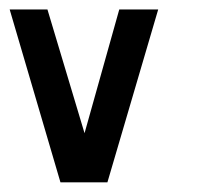

<svg xmlns="http://www.w3.org/2000/svg" viewBox="-20 -377 408 397"><path d="M0 -357.4H78.1L154.8 -101.6L226.6 -357.4H307.1L202.1 0H105Z"/></svg>

Font: Kadhim
Style: Regular
Weight: 400
Designer: Developer/ Husham Jawad
Version: Version 1.00;December 29, 2020;FontCreator 13.0.0.2683 32-bi